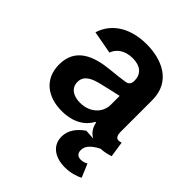

<svg xmlns="http://www.w3.org/2000/svg" viewBox="-212 -676 1007 1007"><g transform="rotate(45 291.5 -172.5)"><path d="M219.7 10.7C305.7 10.7 359.4 -25.9 385.3 -74.2H390.6C396 -41.5 414.6 -17.6 438.5 -4.4L384.3 -7.8C340.3 22.9 314 61 314 106C314 170.9 366.2 208 440.4 208C480.5 208 518.1 196.8 541.5 183.6L510.3 109.4C500.5 115.2 486.8 120.6 471.7 120.6C447.3 120.6 435.5 106.9 435.5 84.5C435.5 52.2 460 29.3 503.4 6.3C528.3 4.9 549.8 0.5 572.8 -7.3L559.6 -94.7C551.8 -91.8 546.9 -90.8 539.1 -90.8C522 -90.8 515.6 -110.4 515.6 -128.9V-366.2C515.6 -504.9 398.9 -552.7 288.1 -552.7C171.9 -552.7 83 -502 53.2 -406.7L180.2 -383.3C192.4 -419.4 228.5 -449.2 288.1 -449.2C346.2 -449.2 377.9 -420.4 377.9 -371.1C377.9 -344.2 362.3 -336.4 347.2 -334.5C323.2 -330.1 292 -327.1 244.6 -322.3C137.7 -311.5 37.6 -275.4 37.6 -152.8C37.6 -44.9 115.7 10.7 219.7 10.7ZM257.3 -87.9C206.5 -87.9 170.4 -111.3 170.4 -156.2C170.4 -202.1 210 -221.7 265.1 -234.4C303.2 -244.1 343.8 -252.9 378.9 -260.7V-195.3C378.9 -136.2 330.1 -87.9 257.3 -87.9Z"/></g></svg>

Font: Raveo SemiBold
Style: Regular
Weight: 600
Designer: Jakub Foglar, Rasmus Andersson (Inter)
Foundry: Jakubfoglar.com
Version: Version 1.100;Glyphs 3.2.3 (3260)